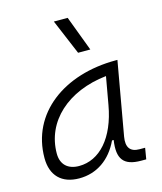

<svg xmlns="http://www.w3.org/2000/svg" viewBox="-119 -882 823 978"><g transform="rotate(-15 293.0 -392.5)"><path d="M177.7 10.3C269.5 10.3 344.7 -41 387.7 -133.3H396.5C381.8 -36.1 412.1 4.9 504.4 4.9H531.2L541 -53.7H511.7C461.9 -53.7 442.9 -82 452.1 -135.7L520.5 -522.5H511.2C237.3 -522.5 32.2 -370.1 32.2 -135.3C32.2 -43 85 10.3 177.7 10.3ZM192.9 -50.8C133.8 -50.8 98.6 -83.5 98.6 -141.1C98.6 -309.6 236.3 -435.5 442.9 -458L417 -312.5C387.7 -145.5 300.8 -50.8 192.9 -50.8ZM336.4 -609.4H400.9L331.1 -794.9H258.3Z"/></g></svg>

Font: Cascadia Mono NF Light
Style: Italic
Weight: 300
Italic angle: -10°
Monospace: yes
Designer: Aaron Bell
Foundry: Saja Typeworks
Version: Version 2404.023